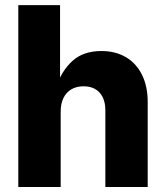

<svg xmlns="http://www.w3.org/2000/svg" viewBox="-20 -748 664 768"><path d="M222.7 -301.3V0H53.2V-727.5H220.2V-397.9H204.1Q225.6 -463.9 269.3 -503.9Q313 -543.9 385.7 -543.9Q442.4 -543.9 484.1 -519Q525.9 -494.1 548.3 -448.2Q570.8 -402.3 570.8 -339.8V0H401.4V-306.2Q401.4 -352.1 378.4 -377.4Q355.5 -402.8 314 -402.8Q286.6 -402.8 266.1 -391.1Q245.6 -379.4 234.1 -356.7Q222.7 -334 222.7 -301.3Z"/></svg>

Font: Inter 20pt ExtraBold
Style: Regular
Weight: 800
Version: Version 4.001;git-66647c0bb